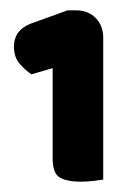

<svg xmlns="http://www.w3.org/2000/svg" viewBox="-20 -641 262 372"><path d="M180 -293Q174 -292 161.5 -290.5Q149 -289 136 -289Q110 -289 96 -297Q82 -305 82 -334V-509L41 -497Q30 -504 18.5 -517Q7 -530 7 -551Q7 -582 39 -595L111 -621H127Q151 -621 165.5 -606Q180 -591 180 -568Z"/></svg>

Font: Baloo Bhai
Style: Regular
Weight: 400
Designer: Supriya Tembe, Noopur Datye and Ek Type
Foundry: Ek Type
Version: Version 1.443;PS 1.000;hotconv 16.6.51;makeotf.lib2.5.65220;